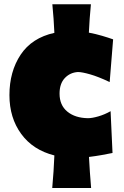

<svg xmlns="http://www.w3.org/2000/svg" viewBox="-20 -746 597 924"><path d="M417.5 -725.6Q414.1 -689.9 411.6 -656Q409.2 -622.1 407.7 -588.9Q441.4 -582.5 471.2 -573.7Q501 -564.9 524.4 -556.6L507.8 -351.1Q453.1 -377 413.8 -388.2Q374.5 -399.4 355 -399.4Q316.9 -397 291.7 -370.1Q266.6 -343.3 266.6 -295.4Q266.6 -239.7 304 -209Q341.3 -178.2 403.3 -177.2Q423.3 -177.2 453.6 -186Q483.9 -194.8 512.2 -210.9L521.5 -9.8Q498.5 -4.9 469.2 0.2Q439.9 5.4 408.2 9.3Q410.2 45.4 412.6 82.5Q415 119.6 418.5 158.7H231.4Q238.8 76.2 241.7 2Q138.7 -23.9 82 -101.6Q25.4 -179.2 25.4 -288.1Q25.4 -401.4 79.3 -482.7Q133.3 -564 241.7 -587.9Q240.2 -621.1 237.8 -655.5Q235.4 -689.9 231.9 -725.6Z"/></svg>

Font: Pinar-DS1-FD Black
Style: Regular
Weight: 900
Designer: Amin Abedi
Version: Version 2.000